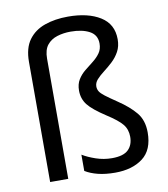

<svg xmlns="http://www.w3.org/2000/svg" viewBox="-86 -837 802 919"><g transform="rotate(-10 315.5 -377.5)"><path d="M522 -617Q522 -583 508 -557.5Q494 -532 473 -512.5Q452 -493 431 -477Q410 -461 396 -445.5Q382 -430 382 -412Q382 -399 388.5 -388Q395 -377 414 -362.5Q433 -348 470 -323Q524 -287 555 -249.5Q586 -212 586 -153Q586 -68 534.5 -29Q483 10 400 10Q353 10 317 1Q281 -8 255 -24V-103Q281 -87 319 -74Q357 -61 397 -61Q452 -61 476 -84Q500 -107 500 -147Q500 -183 479.5 -208Q459 -233 406 -267Q343 -308 320 -337.5Q297 -367 297 -407Q297 -438 310.5 -460Q324 -482 344.5 -498.5Q365 -515 385.5 -531Q406 -547 419.5 -566Q433 -585 433 -612Q433 -654 397.5 -673Q362 -692 306 -692Q271 -692 240.5 -682.5Q210 -673 191.5 -650Q173 -627 173 -584V0H85V-584Q85 -651 114 -690.5Q143 -730 193 -747.5Q243 -765 306 -765Q403 -765 462.5 -728Q522 -691 522 -617Z"/></g></svg>

Font: Noto Sans Inscriptional Pahlavi
Style: Regular
Weight: 400
Designer: Monotype Design Team
Foundry: Monotype Imaging Inc.
Version: Version 2.003; ttfautohint (v1.8.4.7-5d5b)